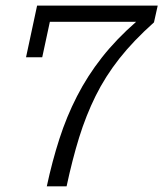

<svg xmlns="http://www.w3.org/2000/svg" viewBox="-20 -657 586 677"><path d="M522.9 -578.1Q450.2 -513.2 400.6 -450.2Q351.1 -387.2 317.1 -318.6Q283.2 -250 259 -172.1Q234.9 -94.2 214.8 0H145Q164.1 -88.9 189.5 -167.5Q214.8 -246.1 251.5 -317.6Q288.1 -389.2 339.1 -454.1Q390.1 -519 460 -580.1H155.8L128.9 -455.1H71.8L110.8 -637.2H536.1Z"/></svg>

Font: Anonymous Pro
Style: Italic
Weight: 400
Italic angle: -12°
Monospace: yes
Designer: Mark Simonson
Version: Version 1.003